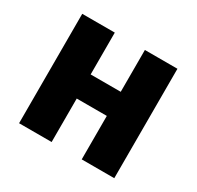

<svg xmlns="http://www.w3.org/2000/svg" viewBox="-121 -669 826 807"><g transform="rotate(30 292.0 -265.5)"><path d="M365 -211H219V0H61V-531H219V-328H365V-531H523V0H365Z"/></g></svg>

Font: Fira Sans BGR
Style: Bold
Weight: 700
Designer: bBox Type GmbH & Carrois Corporate GbR & Edenspiekermann AG
Foundry: bBox Type GmbH & Carrois Corporate GbR & Edenspiekermann AG
Version: Version 4.301